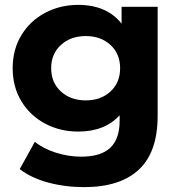

<svg xmlns="http://www.w3.org/2000/svg" viewBox="-20 -566 740 788"><path d="M627 -538V-90Q627 58 550 130Q473 202 325 202Q247 202 177 183Q107 164 61 128L123 16Q157 44 209 60.5Q261 77 313 77Q394 77 432.5 40.5Q471 4 471 -70V-93Q410 -26 301 -26Q227 -26 165.5 -58.5Q104 -91 68 -150Q32 -209 32 -286Q32 -363 68 -422Q104 -481 165.5 -513.5Q227 -546 301 -546Q418 -546 479 -469V-538ZM473 -286Q473 -345 433.5 -381.5Q394 -418 332 -418Q270 -418 230 -381.5Q190 -345 190 -286Q190 -227 230 -190.5Q270 -154 332 -154Q394 -154 433.5 -190.5Q473 -227 473 -286Z"/></svg>

Font: APTA Sans Regular
Style: Bold Italic
Weight: 700
Version: Version 7.200